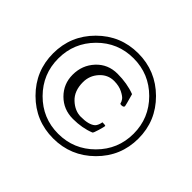

<svg xmlns="http://www.w3.org/2000/svg" viewBox="-130 -759 850 850"><g transform="rotate(45 294.5 -334.5)"><path d="M418 -269.5Q418 -264.6 410.2 -237.8Q402.3 -210.9 398.4 -209Q352.5 -190.4 294.9 -190.4Q235.4 -190.4 195.3 -230.5Q155.3 -270.5 155.3 -328.1Q155.3 -387.7 194.3 -429.7Q233.4 -471.7 293 -471.7Q353.5 -471.7 402.3 -453.1Q418 -397.5 418 -393.6Q418 -384.8 402.3 -384.8Q399.4 -384.8 395.5 -386.7Q393.6 -396.5 386.7 -406.2Q379.9 -416 357.9 -427.2Q335.9 -438.5 304.7 -438.5Q265.6 -438.5 238.3 -408.2Q210.9 -377.9 210.9 -336.9Q210.9 -282.2 243.2 -252Q275.4 -221.7 313.5 -221.7Q363.3 -221.7 383.8 -240.2Q388.7 -245.1 392.1 -252.9Q395.5 -260.7 396.5 -266.6Q397.5 -272.5 398.4 -272.5Q416 -272.5 418 -269.5ZM105.5 -145.5Q27.3 -223.6 27.3 -334Q27.3 -444.3 105.5 -522.5Q183.6 -600.6 293.9 -600.6Q404.3 -600.6 482.9 -522.5Q561.5 -444.3 561.5 -334Q561.5 -223.6 482.9 -145.5Q404.3 -67.4 293.9 -67.4Q183.6 -67.4 105.5 -145.5ZM128.4 -501Q59.6 -431.6 59.6 -334Q59.6 -236.3 128.4 -167Q197.3 -97.7 294.9 -97.7Q392.6 -97.7 461.9 -167Q531.2 -236.3 531.2 -334Q531.2 -431.6 461.9 -501Q392.6 -570.3 294.9 -570.3Q197.3 -570.3 128.4 -501Z"/></g></svg>

Font: Crimson Text
Style: Roman
Weight: 400
Version: Version 0.13